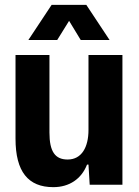

<svg xmlns="http://www.w3.org/2000/svg" viewBox="-20 -762 575 792"><path d="M97 -597H216L265 -676L313 -597H432L336 -742H193ZM200 10C266 10 316 -24 339 -83H345L350 0H485V-535H345V-226C345 -155 317 -104 259 -104C207 -104 184 -137 184 -215V-535H44V-190C44 -54 96 10 200 10Z"/></svg>

Font: Mona Sans SemiCondensed
Style: Bold
Weight: 700
Width: 4
Designer: Deni Anggara
Foundry: GitHub
Version: Version 2.000